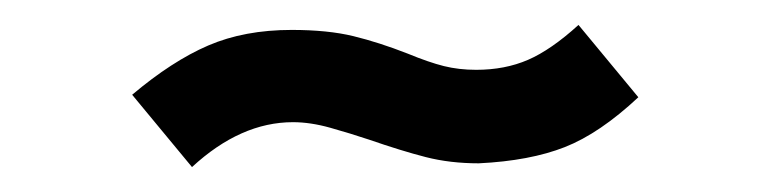

<svg xmlns="http://www.w3.org/2000/svg" viewBox="-20 -373 617 154"><path d="M214 -349Q243 -349 263.5 -344Q284 -339 307 -330Q324 -323 336 -320Q348 -317 362 -317Q385 -317 403.5 -325Q422 -333 444 -353L492 -295Q461 -266 433 -255Q405 -244 364 -242Q341 -242 321.5 -247Q302 -252 276 -261Q261 -266 245 -270.5Q229 -275 215 -275Q173 -275 134 -239L86 -297Q118 -324 147 -336.5Q176 -349 214 -349Z"/></svg>

Font: Bellota Text
Style: Bold
Weight: 700
Designer: Kemie Guaida
Foundry: Kemie Guaida
Version: Version 4.001